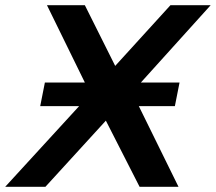

<svg xmlns="http://www.w3.org/2000/svg" viewBox="-55 -720 832 740"><path d="M-35 0 250 -311H100L118 -402H272L126 -700H272L389 -466L602 -700H757L488 -402H637L619 -311H480L633 0H483L353 -255L120 0Z"/></svg>

Font: Montserrat SemiBold
Style: Italic
Weight: 600
Italic angle: -11.3°
Designer: Julieta Ulanovsky
Foundry: Julieta Ulanovsky
Version: Version 9.000; ttfautohint (v1.8.4.7-5d5b)